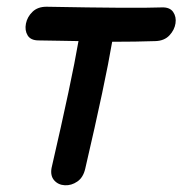

<svg xmlns="http://www.w3.org/2000/svg" viewBox="-20 -549 542 570"><path d="M233 -48Q293 -306 313 -425Q384 -425 442 -427Q468 -428 483 -444Q498 -460 501 -479.5Q504 -499 494 -513.5Q484 -528 460 -527Q383 -524 118 -529Q92 -529 76.5 -514Q61 -499 57 -479Q53 -459 62 -444Q71 -429 95 -429Q117 -429 157 -428Q197 -427 213 -427Q193 -310 133 -50Q129 -27 141 -13.5Q153 0 172.5 1Q192 2 209.5 -10Q227 -22 233 -48Z"/></svg>

Font: Balsamiq Sans
Style: Italic
Weight: 400
Italic angle: -12°
Designer: Michael Angeles
Foundry: Balsamiq SRL
Version: Version 1.020; ttfautohint (v1.8.4.7-5d5b);gftools[0.9.26]